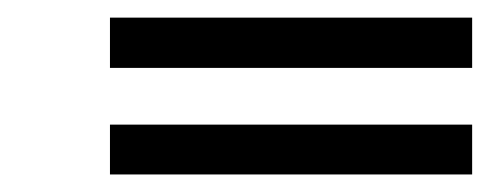

<svg xmlns="http://www.w3.org/2000/svg" viewBox="-20 -341 567 220"><path d="M521 -320.8V-263.2H106V-320.8ZM521 -198.2V-141.1H106V-198.2Z"/></svg>

Font: Linear Smooth
Style: Bold Italic
Weight: 700
Designer: Philipp H. Poll, Flanker
Foundry: Philipp H. Poll, reworked by Flanker
Version: Version 1.061 | FøM Fix